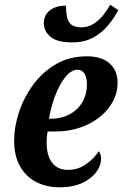

<svg xmlns="http://www.w3.org/2000/svg" viewBox="-20 -785 522 815"><path d="M231 10Q179 10 135.5 -11.5Q92 -33 66 -77.5Q40 -122 40 -189Q40 -245 60 -307Q80 -369 119.5 -423.5Q159 -478 216.5 -512Q274 -546 349 -546Q411 -546 445 -516Q479 -486 479 -433Q479 -378 444.5 -331Q410 -284 350 -255.5Q290 -227 215 -227H182Q178 -205 178 -180Q178 -125 201 -94.5Q224 -64 269 -64Q312 -64 346 -88.5Q380 -113 399 -143Q409 -133 409 -110Q409 -84 390 -56.5Q371 -29 331.5 -9.5Q292 10 231 10ZM196 -281Q239 -281 274 -299Q309 -317 329 -350.5Q349 -384 349 -428Q349 -456 338.5 -472.5Q328 -489 310 -489Q282 -489 257 -457.5Q232 -426 214 -378Q196 -330 188 -281ZM286 -605Q221 -605 193.5 -629.5Q166 -654 166 -686Q166 -721 191.5 -741Q217 -761 260 -761Q260 -711 274 -690Q288 -669 325 -669Q355 -669 379 -685Q403 -701 420 -723Q437 -745 448 -765L482 -742Q465 -709 439 -677.5Q413 -646 375.5 -625.5Q338 -605 286 -605Z"/></svg>

Font: Noto Serif Condensed
Style: Bold Italic
Weight: 700
Width: 3
Italic angle: -12°
Designer: Monotype Design Team
Foundry: Monotype Imaging Inc.
Version: Version 2.014